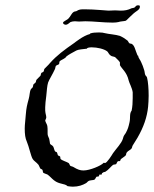

<svg xmlns="http://www.w3.org/2000/svg" viewBox="-20 -692 579 722"><path d="M537 -291C538 -303 539 -318 539 -332C539 -358 537 -384 533 -400C532 -405 527 -407 526 -411C524 -416 524 -424 522 -429C519 -439 515 -450 511 -458C508 -466 500 -475 500 -480C500 -484 498 -482 497 -484C489 -501 486 -527 471 -528C464 -528 463 -536 460 -539C450 -547 442 -552 431 -557C416 -562 387 -564 376 -567C370 -569 361 -570 352 -570C340 -570 328 -569 322 -567C319 -567 318 -564 318 -564C293 -558 260 -531 260 -531C221 -504 194 -484 168 -455C161 -446 151 -438 147 -433C145 -430 146 -425 143 -422C142 -420 137 -420 136 -418C133 -415 134 -410 132 -407C128 -402 121 -397 118 -393C115 -390 116 -385 114 -382C112 -380 108 -377 106 -375C104 -371 105 -368 103 -364C101 -360 96 -358 96 -356C91 -347 92 -333 88 -320C82 -298 79 -287 77 -261C76 -242 73 -225 73 -209C73 -187 75 -172 81 -159C89 -141 96 -105 103 -94C107 -87 117 -82 125 -72C128 -67 129 -62 132 -58C133 -56 138 -56 139 -54C142 -50 140 -46 143 -42C146 -40 153 -38 158 -36C167 -30 174 -21 183 -14C203 2 223 -3 234 8C241 9 248 10 254 10C275 10 291 4 303 -3C307 -5 308 -8 311 -10C319 -16 330 -13 336 -17C339 -19 341 -28 345 -28C346 -28 348 -28 349 -28C353 -28 353 -36 355 -36C357 -36 359 -35 360 -35C364 -35 362 -42 366 -42C368 -45 374 -45 376 -46C389 -54 395 -64 405 -72C409 -74 414 -73 417 -75C419 -78 421 -86 425 -86C426 -86 428 -86 430 -86C433 -86 432 -91 435 -94C441 -99 450 -104 453 -108C455 -111 454 -116 457 -119C461 -125 471 -128 475 -134C477 -137 477 -142 479 -145C489 -161 495 -171 497 -174C520 -214 533 -251 537 -291ZM479 -345C479 -339 479 -331 479 -323C479 -307 478 -290 475 -276C466 -265 471 -248 467 -232C463 -214 461 -207 453 -192C448 -184 445 -183 442 -170C437 -153 417 -133 405 -116C401 -109 382 -79 375 -79C374 -79 372 -80 370 -80C370 -80 369 -80 369 -79C360 -69 318 -51 294 -51C282 -51 272 -54 256 -64C253 -66 249 -66 245 -68C242 -70 241 -77 238 -79C230 -84 214 -88 208 -94C206 -96 208 -103 205 -104C204 -106 199 -106 198 -108C196 -111 196 -116 194 -119C193 -121 188 -121 187 -123C184 -127 183 -136 180 -141C176 -147 170 -147 168 -152C167 -155 167 -163 165 -170C161 -180 159 -182 159 -191V-200C159 -206 159 -211 158 -218C157 -225 151 -232 150 -239C153 -245 154 -249 154 -250C154 -259 151 -262 150 -276V-281C150 -284 150 -285 150 -289C150 -298 152 -317 154 -331C156 -350 157 -370 161 -382C166 -395 177 -411 187 -433C188 -435 188 -440 190 -444C192 -447 199 -448 202 -451C204 -455 202 -459 205 -462C209 -466 216 -468 223 -473C227 -475 228 -478 230 -480C239 -487 252 -494 267 -502C274 -506 291 -507 307 -509C307 -513 318 -514 325 -514C346 -514 371 -508 383 -499C387 -496 389 -488 395 -484C400 -479 408 -480 413 -477C421 -470 431 -459 431 -457C431 -455 431 -452 431 -450C431 -449 431 -448 431 -447C438 -433 457 -421 464 -389C466 -380 477 -361 479 -345ZM505 -671C503 -672 501 -672 499 -672C490 -672 490 -666 486 -664C484 -662 478 -662 475 -661C461 -654 449 -652 434 -652C426 -652 420 -653 413 -653C405 -653 397 -652 388 -652C381 -652 336 -657 299 -657C283 -657 278 -657 267 -650C265 -649 259 -649 257 -647C249 -642 245 -630 238 -623C232 -616 217 -612 217 -606C217 -602 223 -599 227 -599C235 -599 240 -606 245 -609C250 -611 256 -612 262 -612C266 -612 271 -611 277 -611C285 -611 294 -612 301 -612C332 -612 368 -607 404 -607C413 -607 421 -608 425 -609C433 -612 447 -612 453 -614C458 -617 464 -625 468 -628L483 -642C489 -648 506 -655 506 -666C506 -668 506 -669 505 -671Z"/></svg>

Font: Jim Nightshade
Style: Regular
Weight: 400
Designer: Astigmatic (AOETI)
Foundry: Astigmatic (AOETI)
Version: Version 1.000